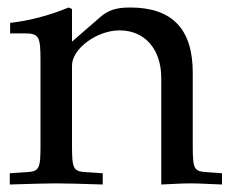

<svg xmlns="http://www.w3.org/2000/svg" viewBox="-20 -489 621 512"><path d="M410 3C471 0 472 0 489 0C503 0 503 0 572 3V-27L531 -30C497 -32 494 -38 494 -102V-295C494 -412 439 -469 327 -469C290 -469 269 -462 248 -444L172 -378V-465L163 -469C112 -448 60 -434 7 -428V-400H44C84 -400 88 -393 88 -327V-102C88 -39 85 -32 51 -30L6 -27V3C74 1 101 0 130 0C159 0 186 1 254 3V-27L209 -30C175 -32 172 -39 172 -102V-314C172 -359 238 -408 299 -408C366 -408 410 -358 410 -281Z"/></svg>

Font: Asana Math
Style: Regular
Weight: 400
Version: Version 000.958